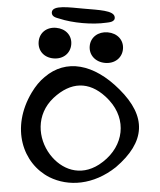

<svg xmlns="http://www.w3.org/2000/svg" viewBox="-76 -1335 1182 1420"><g transform="rotate(5 515.0 -625.0)"><path d="M343 -7C489 50 672 22 826 -124C1027 -329 1021 -517 802 -699C597 -871 388 -890 243 -742C209 -709 182 -669 158 -620C25 -345 137 -90 343 -7ZM703 -638C714 -630 725 -620 736 -610C875 -481 870 -288 728 -156C719 -148 710 -140 700 -132C569 -31 425 -72 332 -175C233 -285 203 -460 322 -594C439 -724 572 -738 703 -638ZM679 -885C751 -885 802 -933 802 -999C802 -1065 751 -1112 679 -1112C608 -1112 555 -1065 555 -999C555 -933 607 -885 679 -885ZM296 -885C368 -885 418 -933 418 -999C418 -1065 368 -1112 296 -1112C225 -1112 176 -1065 176 -999C176 -933 224 -885 296 -885ZM662 -1182C677 -1186 731 -1191 720 -1231C707 -1277 601 -1271 487 -1271C378 -1271 253 -1279 254 -1223C255 -1189 294 -1186 313 -1182C414 -1158 561 -1158 662 -1182Z"/></g></svg>

Font: Venom Sans
Style: Bd
Weight: 700
Version: Version 1.001